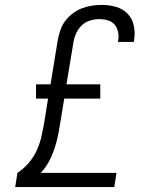

<svg xmlns="http://www.w3.org/2000/svg" viewBox="-20 -763 640 783"><path d="M42 0 51 -58Q77 -75 97 -98.5Q117 -122 129.5 -149Q142 -176 148.5 -204.5Q155 -233 160 -261L176 -361H127V-419H186L216 -602Q220 -622 227 -642Q234 -662 247 -679Q260 -696 277.5 -709Q295 -722 315 -729.5Q335 -737 355 -740Q375 -743 395 -743Q425 -743 453 -735Q481 -727 500 -707.5Q519 -688 525.5 -659Q532 -630 527 -601Q527 -598 526.5 -596Q526 -594 525 -592H461Q461 -593 461.5 -594.5Q462 -596 462 -597Q465 -615 461.5 -632.5Q458 -650 447.5 -662.5Q437 -675 420 -680Q403 -685 385 -685Q367 -685 348 -679.5Q329 -674 314.5 -660.5Q300 -647 291.5 -629Q283 -611 280 -593L251 -419H389V-361H242L224 -252Q220 -226 214.5 -201Q209 -176 200 -150.5Q191 -125 178 -101.5Q165 -78 146 -58H455L446 0Z"/></svg>

Font: Iosevka Curly Slab LtExObl
Style: Regular
Weight: 300
Width: 7
Italic angle: -9°
Monospace: yes
Designer: Belleve Invis
Foundry: Belleve Invis
Version: Version 11.1.0; ttfautohint (v1.8.3)